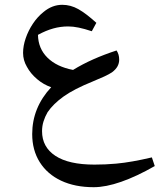

<svg xmlns="http://www.w3.org/2000/svg" viewBox="-20 -488 664 799"><path d="M370 291Q292 291 234.5 264Q177 237 145.5 187Q114 137 114 70Q114 -40 193 -125Q161 -136 134 -159Q107 -182 92 -210Q76 -237 76 -268Q76 -297 87 -329Q98 -361 117 -389.5Q136 -418 161 -438Q197 -468 239 -468Q274 -468 306 -450Q338 -432 381 -393L362 -358Q332 -368 308 -373Q284 -378 264 -378Q232 -378 201.5 -369.5Q171 -361 138 -343Q139 -286 177.5 -248Q216 -210 284 -197Q323 -221 368 -241Q413 -261 465 -278Q476 -262 476 -240Q476 -225 469 -212Q462 -199 446 -187Q434 -179 413.5 -169.5Q393 -160 366 -149Q287 -117 244 -86Q201 -55 178 -21Q167 -2 161 17.5Q155 37 155 58Q155 124 210.5 160.5Q266 197 373 197Q396 197 418.5 196Q441 195 463 193Q496 190 532.5 183.5Q569 177 612 167L624 203Q549 246 484.5 268.5Q420 291 370 291Z"/></svg>

Font: Noto Naskh Arabic Medium
Style: Regular
Weight: 500
Designer: Monotype Design Team, David Williams, Mohamad Dakak and Nizar Qandah
Foundry: Monotype Imaging Inc.
Version: Version 2.016